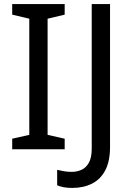

<svg xmlns="http://www.w3.org/2000/svg" viewBox="-20 -734 652 944"><path d="M298 0H40V-52L124 -71V-642L40 -662V-714H298V-662L214 -642V-71L298 -52ZM335 190Q311 190 293 186.5Q275 183 261 177V101Q277 105 295 108Q313 111 333 111Q358 111 380.5 101Q403 91 417 66Q431 41 431 -4V-714H521V-11Q521 58 498 102.5Q475 147 433 168.5Q391 190 335 190Z"/></svg>

Font: Noto Naskh Arabic
Style: Regular
Weight: 400
Designer: Monotype Design Team, David Williams, Mohamad Dakak and Nizar Qandah
Foundry: Monotype Imaging Inc.
Version: Version 2.013